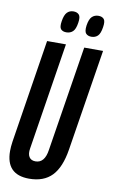

<svg xmlns="http://www.w3.org/2000/svg" viewBox="-97 -923 581 983"><g transform="rotate(10 193.5 -431.5)"><path d="M127 10Q7 10 7 -113Q7 -134 11 -162L96 -700H194L106 -144Q101 -115 111 -99Q121 -83 144 -83Q192 -83 202 -153L289 -700H387L303 -173Q288 -78 245.5 -34Q203 10 127 10ZM315 -761Q297 -761 287 -771.5Q277 -782 281 -813Q286 -847 299.5 -860Q313 -873 333 -873Q352 -873 361.5 -862Q371 -851 366 -820Q361 -786 348 -773.5Q335 -761 315 -761ZM185 -761Q166 -761 156.5 -771.5Q147 -782 152 -813Q157 -846 170 -859.5Q183 -873 203 -873Q222 -873 232 -862Q242 -851 237 -820Q232 -786 218.5 -773.5Q205 -761 185 -761Z"/></g></svg>

Font: Georama ExtraCondensed SemiBold
Style: Italic
Weight: 600
Width: 2
Italic angle: -9°
Designer: Jean-Baptiste Levee
Foundry: Production Type
Version: Version 1.000